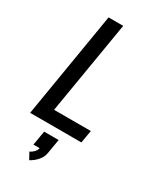

<svg xmlns="http://www.w3.org/2000/svg" viewBox="-240 -821 980 1158"><g transform="rotate(30 250.0 -242.5)"><path d="M34 0 156 -735H258L150 -88H406L391 0ZM172 250 147 205Q162 198 174.5 185Q187 172 190 156H147L164 56H265L248 156Q246 171 239 185Q232 199 221.5 211Q211 223 198.5 233Q186 243 172 250Z"/></g></svg>

Font: Iosevka SS04 Semibold Oblique
Style: Regular
Weight: 600
Italic angle: -9°
Monospace: yes
Designer: Belleve Invis
Foundry: Belleve Invis
Version: Version 19.0.0; ttfautohint (v1.8.4)